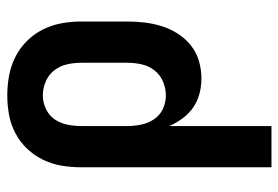

<svg xmlns="http://www.w3.org/2000/svg" viewBox="-142 -436 783 540"><g transform="rotate(-90 250.0 -166.5)"><path d="M49 205H165V-82Q174 -62 187 -44.5Q200 -27 217.5 -15Q235 -3 256 2.5Q277 8 299 8Q324 8 348 1Q372 -6 391.5 -21.5Q411 -37 424.5 -58Q438 -79 445.5 -102.5Q453 -126 456 -150.5Q459 -175 459 -200V-330Q459 -358 454 -385.5Q449 -413 436.5 -438Q424 -463 404 -483Q384 -503 359 -515.5Q334 -528 306.5 -533Q279 -538 251 -538Q223 -538 196 -533Q169 -528 144.5 -515Q120 -502 101 -482Q82 -462 70 -437Q58 -412 53.5 -385Q49 -358 49 -330ZM251 -92Q231 -92 213 -100.5Q195 -109 184 -125.5Q173 -142 169 -161.5Q165 -181 165 -200V-330Q165 -350 169 -369.5Q173 -389 184 -405Q195 -421 213.5 -429.5Q232 -438 251 -438Q271 -438 290 -430Q309 -422 321.5 -406Q334 -390 338.5 -370Q343 -350 343 -330V-200Q343 -180 338.5 -160Q334 -140 321.5 -124Q309 -108 290 -100Q271 -92 251 -92Z"/></g></svg>

Font: Iosevka SS09
Style: Bold
Weight: 700
Monospace: yes
Designer: Belleve Invis
Foundry: Belleve Invis
Version: Version 5.2.1; ttfautohint (v1.8.3)